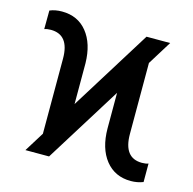

<svg xmlns="http://www.w3.org/2000/svg" viewBox="-86 -625 724 720"><g transform="rotate(15 276.0 -264.5)"><path d="M70.8 0H162.6L347.2 -296.4V-158.2C347.5 -106.8 359.7 -65.9 383.8 -35.6C407.9 -5.4 440.6 9.8 481.9 9.8C499.2 9.8 515.1 6.8 529.8 1V-70.8C523.6 -68.2 515.3 -66.9 504.9 -66.9C457.4 -66.9 433.6 -98 433.6 -160.2V-435.5L491.2 -528.3H399.4L204.1 -214.4V-373C203.1 -423.5 190.7 -463.5 166.7 -493.2C142.8 -522.8 110.4 -537.6 69.3 -537.6C51.8 -537.6 36 -534.7 22 -528.8L21.5 -456.5C28.3 -459.1 36.6 -460.4 46.4 -460.4C94.2 -460.4 118.2 -429.5 118.2 -367.7V-76.2Z"/></g></svg>

Font: Roboto Condensed
Style: Regular
Weight: 400
Designer: Google
Version: Version 2.134; 2016